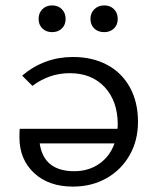

<svg xmlns="http://www.w3.org/2000/svg" viewBox="-20 -685 581 711"><path d="M123 -615Q123 -637 137 -651Q151 -665 173 -665Q195 -665 209 -651Q223 -637 223 -615Q223 -593 209 -579.5Q195 -566 173 -566Q151 -566 137 -579.5Q123 -593 123 -615ZM315 -615Q315 -637 329.5 -651Q344 -665 366 -665Q388 -665 402 -651Q416 -637 416 -615Q416 -593 402 -579.5Q388 -566 366 -566Q343 -566 329 -579.5Q315 -593 315 -615ZM491 -234Q491 -164 459.5 -109.5Q428 -55 373.5 -24.5Q319 6 250 6Q160 6 106 -44.5Q52 -95 52 -176Q52 -197 53 -208H415Q416 -213 416 -224Q416 -310 368 -362Q320 -414 238 -414Q163 -414 100 -367L62 -405Q144 -474 250 -474Q322 -474 376.5 -445Q431 -416 461 -361.5Q491 -307 491 -234ZM404 -154H127Q142 -51 255 -51Q308 -51 347.5 -78.5Q387 -106 404 -154Z"/></svg>

Font: Ysabeau SC Medium
Style: Regular
Weight: 500
Designer: Christian Thalmann (Catharsis Fonts)
Version: Version 0.003